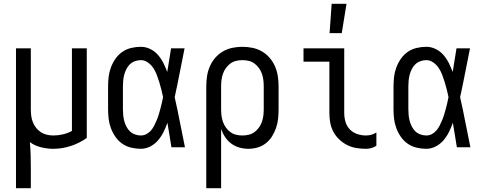

<svg xmlns="http://www.w3.org/2000/svg" viewBox="-20 -774 2540 1009"><path d="M64 215V-520H142V-200Q142 -183 144 -166Q146 -149 152.5 -132.5Q159 -116 169.5 -102.5Q180 -89 194.5 -79.5Q209 -70 226 -66Q243 -62 260 -62Q286 -62 311 -68Q336 -74 358 -86V-520H436V-49Q398 -22 352.5 -7Q307 8 260 8Q228 8 195.5 0Q163 -8 137 -27Q140 6 141 40Q142 74 142 107V215Z M720 8Q695 8 669.5 2Q644 -4 623 -18.5Q602 -33 587 -54.5Q572 -76 563 -100Q554 -124 551 -149Q548 -174 548 -200V-320Q548 -346 551 -371Q554 -396 563 -420Q572 -444 587 -465.5Q602 -487 623 -501.5Q644 -516 669.5 -522Q695 -528 720 -528Q746 -528 769.5 -516.5Q793 -505 810 -485.5Q827 -466 838.5 -443Q850 -420 859 -396Q864 -427 869 -458Q874 -489 879 -520H950Q937 -456 924.5 -391.5Q912 -327 898 -263Q913 -198 925.5 -132Q938 -66 952 0H881Q876 -32 870.5 -64Q865 -96 860 -128V-129Q851 -104 839.5 -80.5Q828 -57 811 -37Q794 -17 770 -4.5Q746 8 720 8ZM720 -62Q736 -62 750 -69.5Q764 -77 774 -89Q784 -101 791 -115Q798 -129 804 -143.5Q810 -158 814.5 -173Q819 -188 823 -203Q827 -218 830.5 -233Q834 -248 837 -264Q833 -283 828 -303Q823 -323 817 -342.5Q811 -362 804 -380.5Q797 -399 786 -416Q775 -433 757.5 -445.5Q740 -458 720 -458Q705 -458 689.5 -452.5Q674 -447 663 -436.5Q652 -426 644.5 -411.5Q637 -397 633 -382Q629 -367 627.5 -351.5Q626 -336 626 -320V-200Q626 -184 627.5 -168.5Q629 -153 633 -138Q637 -123 644.5 -108.5Q652 -94 663 -83.5Q674 -73 689.5 -67.5Q705 -62 720 -62Z M1064 215V-320Q1064 -347 1068 -373.5Q1072 -400 1082.5 -424.5Q1093 -449 1110.5 -469.5Q1128 -490 1151 -503.5Q1174 -517 1200.5 -522.5Q1227 -528 1254 -528Q1281 -528 1307.5 -522.5Q1334 -517 1357 -503.5Q1380 -490 1397.5 -469.5Q1415 -449 1425.5 -424.5Q1436 -400 1440 -373.5Q1444 -347 1444 -320V-200Q1444 -175 1441.5 -150.5Q1439 -126 1431 -102.5Q1423 -79 1410 -58Q1397 -37 1377.5 -21.5Q1358 -6 1334 1Q1310 8 1285 8Q1261 8 1238 1.5Q1215 -5 1196 -19Q1177 -33 1163.5 -53Q1150 -73 1142 -96V215ZM1254 -62Q1271 -62 1287.5 -66Q1304 -70 1317.5 -80Q1331 -90 1341 -104Q1351 -118 1356.5 -134Q1362 -150 1364 -166.5Q1366 -183 1366 -200V-320Q1366 -337 1364 -353.5Q1362 -370 1356.5 -386Q1351 -402 1341 -416Q1331 -430 1317.5 -440Q1304 -450 1287.5 -454Q1271 -458 1254 -458Q1237 -458 1220.5 -454Q1204 -450 1190.5 -440Q1177 -430 1167 -416Q1157 -402 1151.5 -386Q1146 -370 1144 -353.5Q1142 -337 1142 -320V-200Q1142 -183 1144 -166.5Q1146 -150 1151.5 -134Q1157 -118 1167 -104Q1177 -90 1190.5 -80Q1204 -70 1220.5 -66Q1237 -62 1254 -62Z M1904 8Q1878 8 1853 4Q1828 0 1805 -11.5Q1782 -23 1763 -41Q1744 -59 1732 -81.5Q1720 -104 1715.5 -129Q1711 -154 1711 -180V-450H1575V-520H1789V-180Q1789 -157 1795.5 -134Q1802 -111 1818.5 -94Q1835 -77 1857.5 -69.5Q1880 -62 1904 -62Q1918 -62 1932 -66Q1946 -70 1958 -78V-8Q1946 0 1932 4Q1918 8 1904 8ZM1712 -600 1723 -754H1801L1776 -600Z M2220 8Q2195 8 2169.5 2Q2144 -4 2123 -18.5Q2102 -33 2087 -54.5Q2072 -76 2063 -100Q2054 -124 2051 -149Q2048 -174 2048 -200V-320Q2048 -346 2051 -371Q2054 -396 2063 -420Q2072 -444 2087 -465.5Q2102 -487 2123 -501.5Q2144 -516 2169.5 -522Q2195 -528 2220 -528Q2246 -528 2269.5 -516.5Q2293 -505 2310 -485.5Q2327 -466 2338.5 -443Q2350 -420 2359 -396Q2364 -427 2369 -458Q2374 -489 2379 -520H2450Q2437 -456 2424.5 -391.5Q2412 -327 2398 -263Q2413 -198 2425.5 -132Q2438 -66 2452 0H2381Q2376 -32 2370.5 -64Q2365 -96 2360 -128V-129Q2351 -104 2339.5 -80.5Q2328 -57 2311 -37Q2294 -17 2270 -4.5Q2246 8 2220 8ZM2220 -62Q2236 -62 2250 -69.5Q2264 -77 2274 -89Q2284 -101 2291 -115Q2298 -129 2304 -143.5Q2310 -158 2314.5 -173Q2319 -188 2323 -203Q2327 -218 2330.5 -233Q2334 -248 2337 -264Q2333 -283 2328 -303Q2323 -323 2317 -342.5Q2311 -362 2304 -380.5Q2297 -399 2286 -416Q2275 -433 2257.5 -445.5Q2240 -458 2220 -458Q2205 -458 2189.5 -452.5Q2174 -447 2163 -436.5Q2152 -426 2144.5 -411.5Q2137 -397 2133 -382Q2129 -367 2127.5 -351.5Q2126 -336 2126 -320V-200Q2126 -184 2127.5 -168.5Q2129 -153 2133 -138Q2137 -123 2144.5 -108.5Q2152 -94 2163 -83.5Q2174 -73 2189.5 -67.5Q2205 -62 2220 -62Z"/></svg>

Font: Moesevka
Style: Regular
Weight: 400
Monospace: yes
Designer: Belleve Invis
Foundry: Belleve Invis
Version: Version 32.5.0; ttfautohint (v1.8.4)